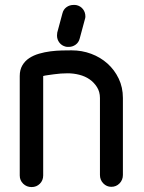

<svg xmlns="http://www.w3.org/2000/svg" viewBox="-20 -760 582 778"><path d="M155 -49Q155 -29 141.5 -15.5Q128 -2 108 -2Q88 -2 74 -15.5Q60 -29 60 -49V-452Q60 -477 70.5 -495Q81 -513 98.5 -524.5Q116 -536 138.5 -542.5Q161 -549 184.5 -552Q208 -555 230.5 -555.5Q253 -556 270 -556Q312 -556 349.5 -542Q387 -528 415.5 -502.5Q444 -477 461 -441.5Q478 -406 478 -363V-51Q478 -31 464.5 -17Q451 -3 431 -3Q412 -3 398.5 -17Q385 -31 385 -51V-363Q385 -388 373 -407Q361 -426 343 -438.5Q325 -451 301.5 -457Q278 -463 254 -463Q241 -463 226.5 -462Q212 -461 198.5 -459Q185 -457 173.5 -455.5Q162 -454 155 -452ZM233 -706Q237 -722 249.5 -731Q262 -740 278 -740H284Q287 -740 291 -739Q307 -735 316.5 -722.5Q326 -710 326 -693Q326 -690 325.5 -687.5Q325 -685 324 -682L303 -604Q299 -588 286.5 -579Q274 -570 259 -570H252Q249 -570 246 -571Q230 -575 220.5 -587.5Q211 -600 211 -616Q211 -620 211.5 -622.5Q212 -625 212 -628Z"/></svg>

Font: VDS
Style: Regular
Weight: 400
Designer: artmaker
Foundry: artmaker
Version: Version 1.000 2009 initial release